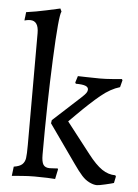

<svg xmlns="http://www.w3.org/2000/svg" viewBox="-54 -784 604 840"><g transform="rotate(5 248.5 -364.0)"><path d="M87 -135V-626Q87 -680 50 -680Q43 -680 35 -678.5Q27 -677 25 -676Q25 -682 27 -694L29 -713Q72 -719 118 -729Q164 -739 177 -742L183 -729Q172 -712 163.5 -517Q155 -322 155 -98Q155 -67 163 -54.5Q171 -42 191 -42Q202 -42 212 -43Q222 -44 226 -44L228 -40L219 3Q210 2 184 1Q158 0 128 0Q102 0 70.5 2.5Q39 5 29 6L34 -35Q60 -39 71 -49.5Q82 -60 84.5 -77Q87 -94 87 -135ZM304 -364Q318 -377 323 -384.5Q328 -392 328 -399Q328 -410 315 -415Q302 -420 273 -420L270 -425L279 -454Q289 -454 317.5 -453Q346 -452 377 -452Q401 -452 432 -454.5Q463 -457 472 -458L475 -453L467 -422Q426 -410 384.5 -376Q343 -342 285 -284Q285 -284 254 -253L359 -118Q393 -74 421 -55Q449 -36 480 -36L483 -31L477 -2Q468 1 440 7.5Q412 14 403 14Q388 14 368 4Q352 -4 336.5 -21Q321 -38 298 -71L180 -238L182 -252Z"/></g></svg>

Font: Sahitya
Style: Regular
Weight: 400
Designer: Juan Pablo del Peral
Foundry: Juan Pablo del Peral (http://www.huertatipografica.com)
Version: Version 1.001;PS 001.000;hotconv 1.0.70;makeotf.lib2.5.58329